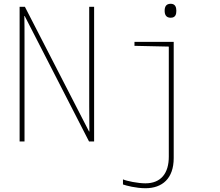

<svg xmlns="http://www.w3.org/2000/svg" viewBox="-20 -750 1167 1018"><path d="M885 -656C911 -656 915 -675 915 -693C915 -712 909 -730 885 -730C859 -730 853 -712 853 -693C853 -673 860 -656 885 -656ZM84 0H110V-537C110 -592 110 -628 109 -665H111L452 0H479V-714H453V-187C453 -153 454 -100 454 -53H452L112 -714H84ZM751 248C841 248 901 196 901 88V-528H693V-507L875 -503V81C875 168 834 222 751 222C711 222 652 210 632 201V228C648 234 702 248 751 248Z"/></svg>

Font: Noto Sans Mono SemiCondensed Thin
Style: Regular
Weight: 100
Width: 4
Designer: Monotype Design Team
Foundry: Monotype Imaging Inc.
Version: Version 2.014